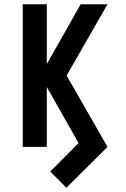

<svg xmlns="http://www.w3.org/2000/svg" viewBox="-20 -690 590 902"><path d="M292 192 216 116 349 -18 200 -281V0H87V-670H200V-389L359 -670H485L293 -335L485 0Z"/></svg>

Font: Lode
Style: Bold
Weight: 700
Monospace: yes
Designer: Belleve Invis
Foundry: Belleve Invis
Version: Version 29.2.0; ttfautohint (v1.8.3)